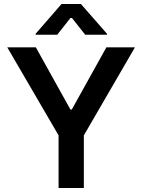

<svg xmlns="http://www.w3.org/2000/svg" viewBox="-20 -945 715 965"><path d="M160.2 -707 334 -394.5H340.8L514.6 -707H658.2L401.4 -264.6V0H274.4V-264.6L16.6 -707ZM337.9 -859.4 267.6 -770.5H159.2V-775.4L289.1 -924.8H386.7L517.6 -775.4V-770.5H408.2Z"/></svg>

Font: Pretendard JP SemiBold
Style: Regular
Weight: 600
Designer: Base glyphs from Inter by Rasmus Andersson; Hangeul glyphs from Noto Sans CJK(Source Han Sans) by Jang Soo-young and Kan
Foundry: Kil Hyung-jin
Version: Version 1.309